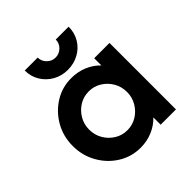

<svg xmlns="http://www.w3.org/2000/svg" viewBox="-167 -718 851 851"><g transform="rotate(-45 258.5 -293.0)"><path d="M236.1 9.7Q179.2 9.7 131.9 -19.8Q84.7 -49.3 56.6 -99Q28.5 -148.6 28.5 -208.3Q28.5 -268.8 56.6 -318.1Q84.7 -367.4 131.9 -396.9Q179.2 -426.4 236.1 -426.4Q277.1 -426.4 311.8 -411.8Q346.5 -397.2 370.8 -371.5V-416.7H466.7V0H370.8V-45.8Q346.5 -20.1 311.8 -5.2Q277.1 9.7 236.1 9.7ZM249.3 -86.8Q282.6 -86.8 309.4 -103.5Q336.1 -120.1 352.1 -147.6Q368.1 -175 368.1 -208.3Q368.1 -241.7 352.1 -269.1Q336.1 -296.5 309.4 -313.2Q282.6 -329.9 250 -329.9Q216.7 -329.9 189.9 -313.2Q163.2 -296.5 147.2 -269.1Q131.2 -241.7 131.2 -208.3Q131.2 -175 147.2 -147.6Q163.2 -120.1 189.9 -103.5Q216.7 -86.8 249.3 -86.8ZM252.1 -462.5Q213.9 -462.5 182.6 -480.2Q151.4 -497.9 133 -528.1Q114.6 -558.3 114.6 -595.8H195.8Q195.8 -572.9 212.5 -556.2Q229.2 -539.6 252.1 -539.6Q275 -539.6 292 -555.9Q309 -572.2 309 -595.8H389.6Q389.6 -557.6 371.5 -527.4Q353.5 -497.2 322.2 -479.9Q291 -462.5 252.1 -462.5Z"/></g></svg>

Font: Afacad SemiBold
Style: Regular
Weight: 600
Designer: Kristian Moeller
Foundry: Dicotype
Version: Version 1.000